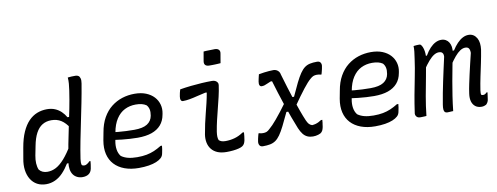

<svg xmlns="http://www.w3.org/2000/svg" viewBox="-64 -1098 3727 1440"><g transform="rotate(-10 1800.0 -378.0)"><path d="M293 -543Q327 -543 353.5 -532Q380 -521 400.5 -501.5Q421 -482 435 -457H463L444 -373Q418 -415 386 -435.5Q354 -456 311 -456Q272 -456 242.5 -438Q213 -420 193 -382.5Q173 -345 162 -287L148 -216Q142 -184 143.5 -156.5Q145 -129 154 -108Q165 -94 181 -87Q197 -80 217 -80Q251 -80 282.5 -96.5Q314 -113 347.5 -151Q381 -189 419 -253L399 -116H371Q348 -78 320.5 -49Q293 -20 260.5 -5Q228 10 192 10Q153 10 123.5 -6Q94 -22 75.5 -52Q57 -82 51.5 -122Q46 -162 55 -209L69 -290Q81 -359 102.5 -407Q124 -455 153 -485Q182 -515 217.5 -529Q253 -543 293 -543ZM489 -750Q504 -752 518.5 -752.5Q533 -753 548 -753Q561 -753 570 -747Q579 -741 583 -726.5Q587 -712 583 -688Q571 -616 557 -545.5Q543 -475 528.5 -405.5Q514 -336 500.5 -267.5Q487 -199 477 -132Q475 -118 475 -107Q475 -96 478 -86Q482 -82 487 -80.5Q492 -79 498 -79Q505 -79 512.5 -82.5Q520 -86 527 -91.5Q534 -97 538 -103H548Q547 -90 545 -76Q543 -62 540 -46Q537 -33 531.5 -24Q526 -15 518 -9Q509 -2 496.5 1.5Q484 5 470 5Q447 5 428.5 -4Q410 -13 398.5 -29.5Q387 -46 383 -69.5Q379 -93 383 -122Q394 -191 406.5 -257Q419 -323 433 -388Q447 -453 460 -518.5Q473 -584 483 -652Q487 -680 489 -703Q491 -726 489 -750Z M960 -543Q1010 -543 1047 -528Q1084 -513 1107.5 -487.5Q1131 -462 1140 -429Q1149 -396 1142 -361L1140 -351Q1132 -306 1105.5 -275.5Q1079 -245 1035 -229.5Q991 -214 928 -214Q899 -214 868.5 -216Q838 -218 809 -221Q780 -224 754 -228L721 -224L732 -289Q762 -285 791 -282.5Q820 -280 849.5 -278.5Q879 -277 912 -277Q978 -277 1011.5 -298.5Q1045 -320 1052 -360Q1057 -388 1052.5 -408Q1048 -428 1035 -442Q1020 -452 1001 -457Q982 -462 955 -462Q909 -462 871 -443Q833 -424 806.5 -383.5Q780 -343 769 -281L758 -221Q751 -185 756 -154Q761 -123 778 -102Q800 -86 829.5 -78.5Q859 -71 899 -71Q940 -71 971 -77Q1002 -83 1029 -94.5Q1056 -106 1085 -124H1096Q1095 -111 1093 -98Q1091 -85 1088 -72Q1086 -59 1081.5 -49.5Q1077 -40 1069 -33Q1055 -20 1031 -10Q1007 0 973 5.5Q939 11 897 11Q836 11 789 -6.5Q742 -24 712 -56.5Q682 -89 671 -135Q660 -181 670 -239L681 -297Q692 -362 718.5 -408.5Q745 -455 782.5 -484.5Q820 -514 865 -528.5Q910 -543 960 -543Z M1304 -516Q1346 -523 1388 -527.5Q1430 -532 1471 -534.5Q1512 -537 1550 -537Q1564 -537 1574 -532Q1584 -527 1590 -518Q1596 -509 1594 -497Q1588 -454 1578 -411.5Q1568 -369 1557 -326Q1546 -283 1536 -240.5Q1526 -198 1519 -155Q1516 -133 1516.5 -118.5Q1517 -104 1522 -91Q1531 -83 1542.5 -79Q1554 -75 1572 -75Q1608 -75 1642 -84.5Q1676 -94 1708 -116H1719Q1718 -102 1716.5 -87Q1715 -72 1712 -56Q1709 -41 1703 -30.5Q1697 -20 1687 -14Q1678 -8 1659 -3Q1640 2 1615.5 4.5Q1591 7 1566 7Q1526 7 1498 -4.5Q1470 -16 1452.5 -37.5Q1435 -59 1429 -88Q1423 -117 1428 -150Q1435 -192 1443.5 -230.5Q1452 -269 1461.5 -306Q1471 -343 1480 -380.5Q1489 -418 1496 -458L1485 -459Q1451 -452 1420 -444Q1389 -436 1361 -431Q1333 -426 1309 -426Q1299 -426 1294 -436Q1289 -446 1292 -464Q1294 -477 1297 -490.5Q1300 -504 1304 -516ZM1526 -765Q1536 -766 1546.5 -766.5Q1557 -767 1568 -767Q1579 -767 1590 -767.5Q1601 -768 1611 -768Q1632 -768 1642 -757Q1652 -746 1648 -727L1636 -657Q1626 -656 1615.5 -655.5Q1605 -655 1594 -654.5Q1583 -654 1572.5 -654Q1562 -654 1551 -654Q1529 -654 1519.5 -664.5Q1510 -675 1514 -696Z M1905 -525Q1925 -529 1945 -531.5Q1965 -534 1983.5 -535.5Q2002 -537 2017 -537Q2029 -537 2039.5 -532Q2050 -527 2057.5 -517.5Q2065 -508 2067 -494Q2082 -443 2097.5 -392Q2113 -341 2129 -293Q2145 -245 2160.5 -202Q2176 -159 2191 -124Q2200 -104 2208.5 -94.5Q2217 -85 2232 -80Q2246 -81 2257.5 -84Q2269 -87 2280.5 -92.5Q2292 -98 2304 -106H2314Q2313 -102 2313 -96.5Q2313 -91 2312 -84.5Q2311 -78 2310 -72Q2309 -66 2308.5 -60.5Q2308 -55 2307 -51Q2304 -36 2298.5 -25.5Q2293 -15 2282 -8Q2274 -4 2264.5 -1Q2255 2 2245 3.5Q2235 5 2224 5Q2201 5 2182 -3.5Q2163 -12 2149 -30Q2135 -48 2123 -76Q2106 -118 2088.5 -165.5Q2071 -213 2054 -263Q2037 -313 2021.5 -362.5Q2006 -412 1993 -456L1983 -457Q1967 -451 1954.5 -445Q1942 -439 1932 -436Q1922 -433 1911 -433Q1900 -433 1895 -442.5Q1890 -452 1893 -471Q1895 -480 1896.5 -489Q1898 -498 1900.5 -507Q1903 -516 1905 -525ZM2091 -210 2059 -211Q2031 -151 2011 -111Q1991 -71 1973.5 -46.5Q1956 -22 1937.5 -9.5Q1919 3 1896 7.5Q1873 12 1842 12Q1824 12 1816.5 0.5Q1809 -11 1811 -28Q1812 -38 1814.5 -48.5Q1817 -59 1819.5 -69.5Q1822 -80 1825 -89H1832Q1837 -87 1844 -86Q1851 -85 1860 -85Q1875 -85 1886.5 -89.5Q1898 -94 1911 -107Q1923 -117 1937.5 -132Q1952 -147 1970 -168.5Q1988 -190 2011.5 -220Q2035 -250 2064 -290ZM2103 -314 2135 -313Q2162 -373 2182 -413.5Q2202 -454 2219.5 -479.5Q2237 -505 2255 -518.5Q2273 -532 2296 -537Q2319 -542 2350 -542Q2369 -542 2376.5 -530Q2384 -518 2381 -502Q2380 -493 2377.5 -482.5Q2375 -472 2372.5 -462Q2370 -452 2367 -442H2360Q2354 -444 2347.5 -445Q2341 -446 2331 -446Q2317 -446 2305.5 -441.5Q2294 -437 2281 -425Q2269 -415 2255 -399.5Q2241 -384 2223 -361Q2205 -338 2182 -306.5Q2159 -275 2130 -233Z M2760 -543Q2810 -543 2847 -528Q2884 -513 2907.5 -487.5Q2931 -462 2940 -429Q2949 -396 2942 -361L2940 -351Q2932 -306 2905.5 -275.5Q2879 -245 2835 -229.5Q2791 -214 2728 -214Q2699 -214 2668.5 -216Q2638 -218 2609 -221Q2580 -224 2554 -228L2521 -224L2532 -289Q2562 -285 2591 -282.5Q2620 -280 2649.5 -278.5Q2679 -277 2712 -277Q2778 -277 2811.5 -298.5Q2845 -320 2852 -360Q2857 -388 2852.5 -408Q2848 -428 2835 -442Q2820 -452 2801 -457Q2782 -462 2755 -462Q2709 -462 2671 -443Q2633 -424 2606.5 -383.5Q2580 -343 2569 -281L2558 -221Q2551 -185 2556 -154Q2561 -123 2578 -102Q2600 -86 2629.5 -78.5Q2659 -71 2699 -71Q2740 -71 2771 -77Q2802 -83 2829 -94.5Q2856 -106 2885 -124H2896Q2895 -111 2893 -98Q2891 -85 2888 -72Q2886 -59 2881.5 -49.5Q2877 -40 2869 -33Q2855 -20 2831 -10Q2807 0 2773 5.5Q2739 11 2697 11Q2636 11 2589 -6.5Q2542 -24 2512 -56.5Q2482 -89 2471 -135Q2460 -181 2470 -239L2481 -297Q2492 -362 2518.5 -408.5Q2545 -455 2582.5 -484.5Q2620 -514 2665 -528.5Q2710 -543 2760 -543Z M3084 -532Q3090 -533 3095.5 -533.5Q3101 -534 3106.5 -534.5Q3112 -535 3118 -535Q3124 -535 3130 -535Q3138 -535 3145 -524Q3152 -513 3156.5 -496.5Q3161 -480 3162 -462.5Q3163 -445 3161 -430Q3150 -363 3136 -291.5Q3122 -220 3109 -147Q3096 -74 3088 1Q3083 2 3076.5 2Q3070 2 3064 2.5Q3058 3 3052 3Q3046 3 3040 3Q3030 3 3023 -0.5Q3016 -4 3011.5 -10Q3007 -16 3005.5 -23.5Q3004 -31 3006 -39Q3015 -104 3027 -169.5Q3039 -235 3052.5 -301.5Q3066 -368 3075 -435Q3080 -467 3082.5 -490.5Q3085 -514 3084 -532ZM3295 -542Q3315 -542 3330 -533.5Q3345 -525 3354 -510Q3363 -495 3366 -476Q3369 -457 3365 -437Q3355 -383 3344.5 -329.5Q3334 -276 3324.5 -222Q3315 -168 3306.5 -112.5Q3298 -57 3292 0Q3285 0 3277.5 0.5Q3270 1 3262.5 1.5Q3255 2 3247 2Q3236 2 3229.5 -4Q3223 -10 3221.5 -24Q3220 -38 3224 -62Q3231 -105 3239 -147Q3247 -189 3256 -231.5Q3265 -274 3275 -319.5Q3285 -365 3296 -414Q3297 -428 3293 -436.5Q3289 -445 3282 -449Q3275 -453 3262 -453Q3244 -453 3225 -441.5Q3206 -430 3184 -405Q3162 -380 3133 -337L3144 -444H3170Q3189 -477 3209.5 -498.5Q3230 -520 3251.5 -531Q3273 -542 3295 -542ZM3503 -543Q3525 -543 3540.5 -533Q3556 -523 3566 -505.5Q3576 -488 3578.5 -465.5Q3581 -443 3578 -419Q3570 -369 3559.5 -319Q3549 -269 3538.5 -219.5Q3528 -170 3520 -118Q3519 -108 3518.5 -99.5Q3518 -91 3520 -84Q3523 -82 3527 -81Q3531 -80 3535 -80Q3542 -80 3549 -83.5Q3556 -87 3561 -94H3570Q3568 -81 3566.5 -69Q3565 -57 3563 -44Q3562 -31 3556 -20.5Q3550 -10 3543 -4Q3536 0 3527 2.5Q3518 5 3508 5Q3480 5 3461.5 -9Q3443 -23 3435.5 -48Q3428 -73 3433 -108Q3438 -144 3445.5 -179Q3453 -214 3461 -250.5Q3469 -287 3478.5 -326Q3488 -365 3498 -407Q3498 -431 3490 -442Q3482 -453 3463 -453Q3444 -453 3424 -440Q3404 -427 3382.5 -401.5Q3361 -376 3336 -338L3349 -447H3377Q3396 -477 3416.5 -498.5Q3437 -520 3459 -531.5Q3481 -543 3503 -543Z"/></g></svg>

Font: Rec Mono Semicasual
Style: Italic
Weight: 400
Italic angle: -10°
Version: Version 1.085; ttfautohint (v1.8.4.7-5d5b)